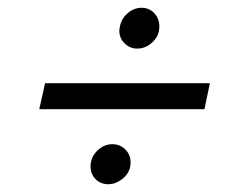

<svg xmlns="http://www.w3.org/2000/svg" viewBox="-20 -558 618 494"><path d="M287 -479Q287 -484 289 -492Q293 -511 309 -524.5Q325 -538 344 -538Q364 -538 377 -524Q390 -510 390 -490Q390 -466 372.5 -449.5Q355 -433 333 -433Q314 -433 300.5 -446.5Q287 -460 287 -479ZM96 -344H520L506 -277H81ZM213 -130Q213 -153 230 -170Q247 -187 269 -187Q289 -187 302.5 -173.5Q316 -160 316 -140Q316 -133 315 -129Q311 -110 294 -97Q277 -84 259 -84Q239 -84 226 -97Q213 -110 213 -130Z"/></svg>

Font: Decalotype
Style: Italic
Weight: 400
Italic angle: -12°
Designer: Alfredo Marco Pradil
Foundry: Alfredo Marco Pradil
Version: Version 1.0